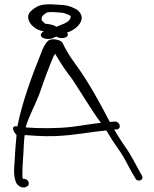

<svg xmlns="http://www.w3.org/2000/svg" viewBox="-20 -831 707 883"><path d="M53 6C58 21 79 36 97 30L106 25C111 23 111 20 112 15C114 -1 98 -11 85 -8C83 -15 83 -22 83 -30C83 -65 86 -99 88 -134C89 -155 90 -177 92 -198L94 -210C122 -208 174 -203 230 -205C320 -208 391 -224 469 -231C479 -214 489 -198 498 -184C517 -155 535 -132 551 -104C559 -89 587 -36 596 -22L602 -12C611 10 646 -2 632 -25L626 -35C605 -72 581 -122 557 -154C540 -178 522 -207 505 -235L519 -236C528 -238 533 -245 530 -256C528 -265 516 -274 507 -272L485 -270C441 -355 389 -451 328 -535C303 -568 282 -603 267 -635C258 -649 215 -657 201 -643C186 -629 177 -608 169 -587C126 -480 82 -361 60 -250H54C45 -252 38 -245 40 -237C42 -228 50 -216 55 -212H56C55 -211 56 -210 56 -209C52 -169 49 -126 47 -86C45 -58 41 -26 53 6ZM98 -245C112 -297 146 -355 165 -410C184 -466 205 -522 227 -574C230 -577 233 -581 233 -585L240 -573C261 -537 282 -506 312 -467C356 -401 397 -330 444 -266C426 -264 407 -262 390 -259L306 -247C239 -240 159 -240 98 -245ZM121 -779C89 -748 129 -693 182 -687C162 -678 160 -656 195 -652C216 -650 227 -658 239 -663C265 -646 305 -661 288 -681C336 -696 387 -748 332 -788C299 -805 285 -808 236 -810C162 -816 146 -800 121 -779ZM172 -747C170 -757 185 -766 192 -771C198 -780 264 -773 274 -771C275 -771 308 -760 305 -755C305 -734 279 -723 254 -714L240 -708C236 -709 234 -711 233 -712C219 -718 202 -721 186 -722V-724C176 -733 169 -737 172 -747Z"/></svg>

Font: Stray Cat
Style: SuExtOpObl
Weight: 400
Version: Version 1.0